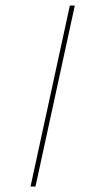

<svg xmlns="http://www.w3.org/2000/svg" viewBox="-20 -678 329 698"><path d="M234 -658H252L109 0H91Z"/></svg>

Font: Ysabeau Thin
Style: Italic
Weight: 200
Italic angle: -12°
Designer: Christian Thalmann (Catharsis Fonts)
Version: Version 0.003